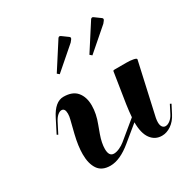

<svg xmlns="http://www.w3.org/2000/svg" viewBox="-180 -959 1105 1129"><g transform="rotate(-30 372.5 -395.0)"><path d="M381.3 -796.4 421.4 -767.1Q426.3 -763.7 426.3 -757.3Q426.3 -755.4 422.4 -749.5L410.6 -734.9L262.2 -606L248.5 -617.7L362.8 -795.4Q367.7 -800.3 372.6 -800.3Q375.5 -800.3 381.3 -796.4ZM603 -796.4 643.1 -767.1Q647.9 -763.7 647.9 -757.3Q647.9 -755.4 644 -749.5L632.3 -734.9L483.9 -606L470.2 -617.7L584.5 -795.4Q589.4 -800.3 594.2 -800.3Q597.2 -800.3 603 -796.4ZM213.9 -480.5Q275.4 -480.5 304.4 -445.6Q333.5 -410.6 333.5 -353Q333.5 -297.4 309.6 -235.8L290.5 -183.6Q272 -131.8 272 -92.3Q272 -42 305.7 -42Q322.3 -42 343.5 -51.5Q364.7 -61 381.3 -74.7L502.9 -174.8Q505.4 -210.9 512.2 -257.8L544.4 -463.4Q544.9 -468.8 554.7 -468.8H635.3Q662.1 -468.8 681.9 -464.8Q701.7 -460.9 701.7 -454.1V-453.1L623 -100.6Q620.1 -84.5 620.1 -72.8Q620.1 -51.8 628.2 -41Q636.2 -30.3 648.9 -30.3Q664.1 -30.3 680.4 -43Q696.8 -55.7 707.5 -76.7L735.8 -131.8L744.6 -127.4L716.3 -72.3Q696.3 -33.2 665.8 -12.5Q635.3 8.3 603 8.3Q556.6 8.3 528.8 -29.3Q501 -66.9 501 -141.6L397 -56.2Q317.9 9.3 252.4 9.3Q194.8 9.3 169.2 -28.6Q143.6 -66.4 143.6 -130.4Q143.6 -186 161.1 -257.8L182.6 -343.8Q188 -363.8 188 -381.3Q188 -418 164.6 -418Q151.9 -418 137.9 -406Q124 -394 112.8 -372.6L76.7 -302.2L68.4 -307.1L113.8 -396.5Q156.2 -480.5 213.9 -480.5Z"/></g></svg>

Font: QumpellkaNo12
Style: Regular
Weight: 500
Designer: gluk (gluksza@wp.pl)
Foundry: gluk (gluksza@wp.pl)
Version: Version 00.480